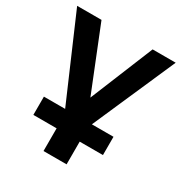

<svg xmlns="http://www.w3.org/2000/svg" viewBox="-162 -605 852 901"><g transform="rotate(30 264.0 -154.5)"><path d="M201 180V57H75V-42H203V-12L-3 -489H129L281 -110H251L406 -489H531L324 -17V-42H452V57H326V180Z"/></g></svg>

Font: NunitoSans3
Style: Bold
Weight: 700
Designer: Vernon Adams
Foundry: Vernon Adams
Version: Version 3.101;gftools[0.9.27]